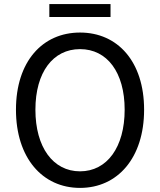

<svg xmlns="http://www.w3.org/2000/svg" viewBox="-20 -905 782 938"><path d="M371 13C555 13 684 -134 684 -369C684 -604 555 -746 371 -746C187 -746 58 -604 58 -369C58 -134 187 13 371 13ZM371 -68C239 -68 153 -186 153 -369C153 -552 239 -665 371 -665C503 -665 589 -552 589 -369C589 -186 503 -68 371 -68ZM221 -822H520V-885H221Z"/></svg>

Font: Noto Sans Mono CJK HK
Style: Regular
Weight: 400
Designer: Ryoko NISHIZUKA 西塚涼子 (kana, bopomofo & ideographs); Paul D. Hunt (Latin, Greek & Cyrillic); Sandoll Communications 산돌커뮤니
Foundry: Adobe
Version: Version 2.004;hotconv 1.0.118;makeotfexe 2.5.65603